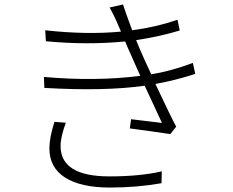

<svg xmlns="http://www.w3.org/2000/svg" viewBox="-20 -803 1040 856"><path d="M222.7 -259.8 273.4 -255.9Q250 -191.4 250 -152.3Q250 -16.6 467.8 -16.6Q604.5 -16.6 701.2 -39.1L700.2 13.7Q590.8 33.2 470.7 33.2Q340.8 33.2 270.5 -11.2Q200.2 -55.7 200.2 -141.6Q200.2 -188.5 222.7 -259.8ZM839.8 -522.5 850.6 -473.6Q764.6 -445.3 672.9 -428.7Q744.1 -277.3 765.6 -238.3L739.3 -205.1Q627.9 -221.7 558.6 -230.5L564.5 -271.5Q597.7 -267.6 702.1 -254.9Q680.7 -300.8 625 -420.9Q447.3 -395.5 177.7 -411.1L175.8 -460Q405.3 -439.5 605.5 -464.8Q596.7 -484.4 580.6 -520.5Q564.5 -556.6 558.6 -570.3Q554.7 -578.1 547.9 -594.2Q541 -610.4 538.1 -618.2Q369.1 -601.6 184.6 -619.1L181.6 -668Q366.2 -647.5 519.5 -662.1Q514.6 -671.9 499 -709Q489.3 -732.4 468.8 -769.5L528.3 -783.2Q537.1 -754.9 569.3 -668Q677.7 -682.6 771.5 -714.8L781.2 -667Q690.4 -639.6 586.9 -624L603.5 -584Q619.1 -546.9 654.3 -471.7Q740.2 -485.4 839.8 -522.5Z"/></svg>

Font: Gen Shin Gothic Light
Style: Regular
Weight: 200
Designer: [Source Han Sans]
Ryoko NISHIZUKA  (kana & ideographs); Paul D. Hunt (Latin, Greek & Cyrillic); Wenlong ZHANG  (bopomofo
Version: Version 1.002.20150607